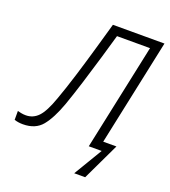

<svg xmlns="http://www.w3.org/2000/svg" viewBox="-197 -828 991 1120"><g transform="rotate(20 299.0 -268.5)"><path d="M394 177H462L572 -54H490L630 -714H310Q292 -651 265 -556.5Q238 -462 208 -365Q178 -268 153 -200Q122 -112 90 -78Q58 -44 12 -44Q-3 -44 -17.5 -47Q-32 -50 -39 -52V3Q-15 11 14 11Q92 11 133 -39Q174 -89 209 -186Q232 -251 259.5 -339Q287 -427 312.5 -513.5Q338 -600 355 -660H560L420 0H500Z"/></g></svg>

Font: Noto Sans UI Light
Style: Italic
Weight: 300
Italic angle: -12°
Designer: Monotype Design Team
Foundry: Monotype Imaging Inc.
Version: Version 1.901